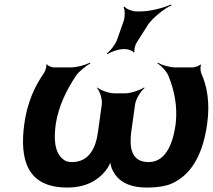

<svg xmlns="http://www.w3.org/2000/svg" viewBox="-20 -830 953 860"><path d="M89 -276C67 -115 101 10 281 10C363 10 417 -21 452 -64C464 -78 476 -102 478 -114H474C472 -102 478 -78 486 -64C509 -20 554 10 638 10C688 10 731 3 760 -13C846 -57 891 -152 908 -276C921 -368 908 -444 881 -503C878 -512 876 -533 881 -539L877 -541C873 -535 852 -528 843 -528H767C739 -528 704 -539 687 -549L685 -546C702 -536 727 -510 735 -489C760 -426 776 -357 767 -276C758 -207 731 -104 646 -104C566 -104 559 -172 568 -240L585 -362C588 -386 611 -423 628 -436L625 -438C607 -426 565 -412 541 -412H492C468 -412 430 -426 416 -438L414 -436C427 -423 439 -386 436 -362L419 -240C410 -172 382 -104 302 -104C283 -104 270 -109 260 -119C223 -151 221 -211 230 -276C243 -357 278 -426 319 -489C333 -510 366 -536 385 -546L382 -549C363 -539 325 -528 296 -528H222C213 -528 193 -535 191 -542L187 -540C190 -533 183 -511 177 -503C135 -443 102 -370 89 -276ZM535 -739 504 -651C496 -630 474 -601 458 -591L462 -588C477 -598 510 -610 532 -610H542C554 -610 576 -602 579 -595L583 -597C579 -604 585 -628 592 -639L644 -721C668 -754 717 -792 748 -806L746 -810C715 -795 651 -779 613 -779H589C572 -779 545 -790 538 -800L533 -798C540 -788 540 -756 535 -739Z"/></svg>

Font: Asimov
Style: EdgeWideIt
Weight: 500
Designer: Google
Version: Version 2.000980: 2014